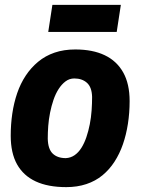

<svg xmlns="http://www.w3.org/2000/svg" viewBox="-20 -758 584 788"><path d="M252 10Q177 10 126.5 -13.5Q76 -37 50 -83.5Q24 -130 24 -201Q24 -248 30.5 -292Q37 -336 50.5 -375.5Q64 -415 85.5 -447.5Q107 -480 136.5 -504.5Q166 -529 204 -542Q242 -555 289 -555Q360 -555 409.5 -531.5Q459 -508 485.5 -461Q512 -414 512 -343Q512 -295 505 -250Q498 -205 484.5 -166Q471 -127 450 -94.5Q429 -62 400.5 -38.5Q372 -15 334.5 -2.5Q297 10 252 10ZM250 -109Q270 -110 286 -121Q302 -132 314 -151Q326 -170 334.5 -195Q343 -220 348.5 -248Q354 -276 356 -305Q358 -334 358 -360Q357 -400 337 -418Q317 -436 285 -436Q265 -436 249 -424Q233 -412 220.5 -392.5Q208 -373 199.5 -348Q191 -323 185.5 -295.5Q180 -268 178 -241Q176 -214 176 -189Q177 -146 196.5 -127.5Q216 -109 250 -109ZM178 -627 195 -738H476L459 -627Z"/></svg>

Font: Georama ExtraCondensed Thin
Style: Bold Italic
Weight: 700
Italic angle: -9°
Version: Version 1.001